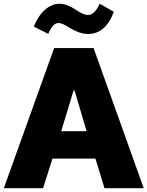

<svg xmlns="http://www.w3.org/2000/svg" viewBox="-25 -988 774 1008"><path d="M250.5 -155.3 201.2 0H-4.9L259.3 -735.8H466.3L729.5 0H523.4L476.1 -155.3ZM361.3 -513.2 296.4 -299.3H429.7L366.2 -513.2ZM152.3 -848.6Q175.3 -905.3 211.2 -936.8Q247.1 -968.3 287.6 -968.3Q326.2 -968.3 376.5 -934.6Q414.1 -909.2 436.5 -909.2Q471.7 -909.2 498 -968.3L572.8 -926.3Q529.3 -809.6 437.5 -809.6Q391.6 -809.6 335.4 -845.2Q301.3 -867.2 282.7 -867.2Q267.1 -867.2 254.4 -854Q241.7 -840.8 228 -810.1Z"/></svg>

Font: Estedad-FD Black
Style: Regular
Weight: 900
Designer: Amin Abedi
Version: Version 7.3